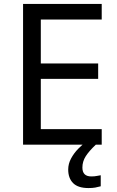

<svg xmlns="http://www.w3.org/2000/svg" viewBox="-20 -734 596 974"><path d="M496 0H97V-714H496V-635H187V-412H478V-334H187V-79H496ZM398 116Q398 161 443 161Q460 161 471.5 158.5Q483 156 491 155V211Q477 215 463 217.5Q449 220 429 220Q376 220 351 195Q326 170 326 126Q326 97 340.5 70Q355 43 376.5 21Q398 -1 418 -15L466 0Q432 32 415 58.5Q398 85 398 116Z"/></svg>

Font: Noto Sans Sogdian
Style: Regular
Weight: 400
Designer: Monotype Design Team
Foundry: Monotype Imaging Inc.
Version: Version 2.002; ttfautohint (v1.8.4.7-5d5b)